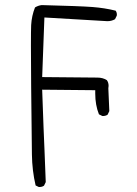

<svg xmlns="http://www.w3.org/2000/svg" viewBox="-20 -755 540 758"><path d="M132.3 -17.1Q133.8 -16.6 137 -16.6Q140.1 -16.6 144.8 -17.8Q149.4 -19 153.8 -22L160.6 -36.1Q158.7 -97.7 155.8 -159.4Q152.8 -221.2 146.5 -400.9L356 -398.9V-385.7Q356 -340.3 370.6 -303.7L383.3 -297.4Q384.8 -296.9 385.7 -296.9Q397 -296.9 404.8 -302.2L411.6 -316.4L407.7 -406.2Q408.7 -412.1 408.7 -416Q408.7 -429.2 401.9 -438.5Q386.2 -448.7 364.3 -448.7L146.5 -450.7L155.3 -686L403.8 -671.4Q420.9 -671.4 434.1 -679.2L440.9 -692.9Q441.4 -694.3 441.4 -697.3Q441.4 -706.1 436.5 -712.9Q393.1 -723.6 345.2 -727.3Q297.4 -731 145 -734.9Q130.9 -733.4 118.2 -725.6Q105 -692.4 103 -655.8Q102.1 -635.3 102.1 -575.2Q102.1 -515.1 103 -414.6L106 -145Q106.9 -81.1 120.6 -22.9Z"/></svg>

Font: NaikaiFont
Style: ExtraLight
Weight: 200
Version: Version 1.89